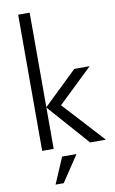

<svg xmlns="http://www.w3.org/2000/svg" viewBox="-120 -980 768 1277"><g transform="rotate(-10 264.5 -342.0)"><path d="M274.9 -277.3 528.8 0H422.4L176.3 -278.8V0H98.6V-919.9H176.3V-281.2L403.8 -500H507.3ZM147.5 236.3 222.7 60.1H319.8L202.6 236.3Z"/></g></svg>

Font: Now
Style: Regular
Weight: 400
Designer: Alfredo Marco Pradil
Foundry: Alfredo Marco Pradil
Version: Version 1.002;PS 001.002;hotconv 1.0.88;makeotf.lib2.5.64775